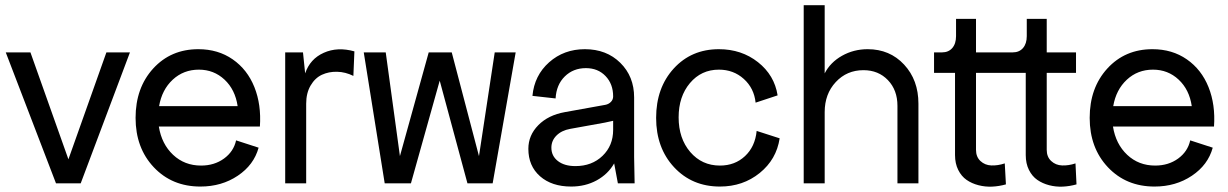

<svg xmlns="http://www.w3.org/2000/svg" viewBox="-20 -700 4687 733"><path d="M193.8 0 2 -500H96.2L241.2 -91.8L386.2 -500H476.1L288.1 0Z M745.1 12.2Q636.7 12.2 567.1 -61.5Q497.6 -135.3 497.6 -250Q497.6 -364.7 564.9 -438.5Q632.3 -512.2 737.3 -512.2Q812.5 -512.2 868.4 -473.4Q924.3 -434.6 951.2 -367.4Q978 -300.3 972.2 -216.8H586.4Q597.2 -149.9 640.9 -108.9Q684.6 -67.9 747.6 -67.9Q798.3 -67.9 835.2 -94.7Q872.1 -121.6 881.3 -164.1L967.3 -136.2Q949.2 -70.3 887.7 -29.1Q826.2 12.2 745.1 12.2ZM587.4 -294.9H887.2Q877.9 -357.9 837.2 -396Q796.4 -434.1 739.3 -434.1Q680.7 -434.1 639.4 -395.8Q598.1 -357.4 587.4 -294.9Z M1068.8 0V-500H1136.7L1145 -419.9Q1163.6 -475.1 1216.1 -498.5Q1268.6 -522 1333 -503.9L1329.1 -410.2Q1298.8 -425.3 1267.1 -426Q1235.4 -426.8 1209 -414.6Q1182.6 -402.3 1165.8 -373.5Q1148.9 -344.7 1148.9 -304.2V0Z M1448.7 0 1368.7 -500H1452.6L1506.8 -104L1616.7 -500H1704.6L1808.6 -104L1868.7 -500H1948.7L1860.8 0H1764.6L1658.7 -392.1L1548.8 0Z M2160.6 12.2Q2086.4 12.2 2041.7 -27.1Q1997.1 -66.4 1997.1 -131.8Q1997.1 -183.6 2035.2 -222.2Q2073.2 -260.7 2136.7 -272L2291 -299.8Q2303.7 -302.2 2312.3 -311Q2320.8 -319.8 2320.8 -332Q2320.8 -379.4 2291.7 -409.7Q2262.7 -439.9 2216.8 -439.9Q2168.5 -439.9 2136.2 -408.2Q2104 -376.5 2101.1 -324.2L2012.7 -334Q2020 -412.1 2076.4 -462.2Q2132.8 -512.2 2212.9 -512.2Q2295.4 -512.2 2348.1 -460.2Q2400.9 -408.2 2400.9 -328.1V-100.1L2402.8 0H2338.9L2324.7 -76.2Q2301.3 -35.2 2258.1 -11.5Q2214.8 12.2 2160.6 12.2ZM2085 -136.2Q2085 -104.5 2109.9 -85.2Q2134.8 -65.9 2176.8 -65.9Q2239.7 -65.9 2280.3 -105Q2320.8 -144 2320.8 -204.1V-238.8Q2292.5 -232.4 2289.1 -231.9L2156.7 -208Q2124 -202.1 2104.5 -182.6Q2085 -163.1 2085 -136.2Z M2728.5 12.2Q2622.1 12.2 2553.5 -61.5Q2484.9 -135.3 2484.9 -250Q2484.9 -364.7 2552.2 -438.5Q2619.6 -512.2 2724.6 -512.2Q2811 -512.2 2873.8 -462.6Q2936.5 -413.1 2948.7 -335.9L2864.7 -308.1Q2858.9 -363.3 2819.6 -398.7Q2780.3 -434.1 2724.6 -434.1Q2657.2 -434.1 2614 -382.8Q2570.8 -331.5 2570.8 -252Q2570.8 -171.4 2615.2 -119.6Q2659.7 -67.9 2728.5 -67.9Q2785.6 -67.9 2824.2 -104Q2862.8 -140.1 2868.7 -200.2L2956.5 -171.9Q2944.3 -91.3 2880.4 -39.6Q2816.4 12.2 2728.5 12.2Z M3048.3 0V-680.2H3128.4V-419.9Q3149.9 -461.9 3194.6 -487.1Q3239.3 -512.2 3292.5 -512.2Q3377 -512.2 3431.6 -453.4Q3486.3 -394.5 3486.3 -304.2V0H3406.2V-295.9Q3406.2 -356 3369.9 -394Q3333.5 -432.1 3276.4 -432.1Q3212.9 -432.1 3170.7 -386.7Q3128.4 -341.3 3128.4 -272V0Z M3820.3 3.9Q3794.4 11.2 3767.8 12.5Q3741.2 13.7 3715.6 7.1Q3689.9 0.5 3670.2 -13.2Q3650.4 -26.9 3638.2 -51.3Q3626 -75.7 3626 -107.9V-421.9H3545.9V-500H3576.2Q3601.1 -500 3615.5 -516.6Q3629.9 -533.2 3629.9 -562V-627.9H3706.1V-500H3846.2Q3871.1 -500 3885.5 -516.6Q3899.9 -533.2 3899.9 -562V-627.9H3976.1V-500H4087.9V-421.9H3976.1V-127.9Q3976.1 -101.1 3993.2 -85.2Q4010.3 -69.3 4034.7 -68.4Q4059.1 -67.4 4085.9 -76.2L4089.8 3.9Q4064 11.2 4037.4 12.5Q4010.7 13.7 3985.4 7.1Q3960 0.5 3940.2 -13.2Q3920.4 -26.9 3908.2 -51.3Q3896 -75.7 3896 -107.9V-421.9H3706.1V-127.9Q3706.1 -101.1 3723.1 -85.2Q3740.2 -69.3 3764.6 -68.4Q3789.1 -67.4 3815.9 -76.2Z M4387.7 12.2Q4279.3 12.2 4209.7 -61.5Q4140.1 -135.3 4140.1 -250Q4140.1 -364.7 4207.5 -438.5Q4274.9 -512.2 4379.9 -512.2Q4455.1 -512.2 4511 -473.4Q4566.9 -434.6 4593.8 -367.4Q4620.6 -300.3 4614.7 -216.8H4229Q4239.7 -149.9 4283.4 -108.9Q4327.1 -67.9 4390.1 -67.9Q4440.9 -67.9 4477.8 -94.7Q4514.6 -121.6 4523.9 -164.1L4609.9 -136.2Q4591.8 -70.3 4530.3 -29.1Q4468.8 12.2 4387.7 12.2ZM4230 -294.9H4529.8Q4520.5 -357.9 4479.7 -396Q4439 -434.1 4381.8 -434.1Q4323.2 -434.1 4282 -395.8Q4240.7 -357.4 4230 -294.9Z"/></svg>

Font: Apfel Grotezk
Style: Regular
Weight: 400
Designer: Luigi Gorlero
Foundry: © 2023, Luigi Gorlero & Collletttivo
Version: Version 2.000;Glyphs 3.2 (3217)